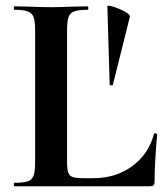

<svg xmlns="http://www.w3.org/2000/svg" viewBox="-20 -647 585 667"><path d="M270 -28H304Q382 -28 439 -69.5Q496 -111 515 -182Q515 -184 519 -184Q521 -184 523.5 -182.5Q526 -181 526 -180Q517 -81 517 -15Q517 -7 513.5 -3.5Q510 0 502 0H30Q28 0 28 -6Q28 -12 30 -12Q62 -12 76.5 -17Q91 -22 96.5 -36.5Q102 -51 102 -81V-544Q102 -574 96.5 -588Q91 -602 76 -607.5Q61 -613 30 -613Q28 -613 28 -619Q28 -625 30 -625L81 -624Q127 -622 157 -622Q187 -622 233 -624L284 -625Q287 -625 287 -619Q287 -613 284 -613Q253 -613 238 -607.5Q223 -602 218 -587.5Q213 -573 213 -543V-85Q213 -59 217 -47.5Q221 -36 232.5 -32Q244 -28 270 -28ZM431 -588 372 -352Q371 -350 366 -350.5Q361 -351 361 -353L353 -625Q353 -630 374 -623.5Q395 -617 414 -606.5Q433 -596 431 -588Z"/></svg>

Font: Cormorant Garamond
Style: Bold
Weight: 700
Designer: Christian Thalmann (Catharsis Fonts)
Foundry: Catharsis Fonts
Version: Version 4.000